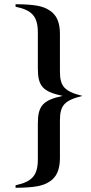

<svg xmlns="http://www.w3.org/2000/svg" viewBox="-20 -718 434 913"><path d="M265 -557C265 -612 249 -648 215 -669C183 -690 144 -697 54 -698V-686C133 -670 160 -639 160 -563V-392C160 -308 184 -282 278 -262C185 -242 160 -215 160 -132V39C160 115 134 146 54 163V175C143 174 183 167 215 146C249 125 265 88 265 33V-146C265 -217 287 -241 372 -262C287 -283 265 -307 265 -378Z"/></svg>

Font: XITS
Style: Bold
Weight: 700
Designer: MicroPress Inc., with final additions and corrections provided by Coen Hoffman, Elsevier (retired)
Version: Version 1.302